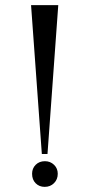

<svg xmlns="http://www.w3.org/2000/svg" viewBox="-20 -719 344 748"><path d="M165 -119H143L101 -699H207ZM105 -42Q105 -63 119 -77Q133 -91 155 -91Q176 -91 190.5 -77Q205 -63 205 -42Q205 -20 190.5 -5.5Q176 9 154 9Q133 9 119 -5Q105 -19 105 -42Z"/></svg>

Font: Moniqa SemBd Heading
Style: Regular
Weight: 600
Designer: Rajesh Rajput
Foundry: Rajesh Rajput
Version: Version 1.000